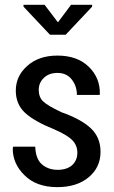

<svg xmlns="http://www.w3.org/2000/svg" viewBox="-20 -770 475 801"><path d="M302.7 -132.8Q302.7 -163.1 282.2 -184.6Q261.7 -206.1 206.1 -230.5Q125 -262.7 85 -298.8Q45.9 -335 45.9 -391.6Q45.9 -453.1 93.8 -495.1Q141.6 -538.1 219.7 -538.1Q301.8 -538.1 349.6 -492.2Q398.4 -445.3 396.5 -377Q396.5 -376 395.5 -374Q372.1 -374 300.8 -374Q300.8 -411.1 279.3 -438.5Q257.8 -465.8 219.7 -465.8Q183.6 -465.8 162.1 -444.3Q141.6 -423.8 141.6 -395.5Q141.6 -365.2 159.2 -347.7Q176.8 -330.1 236.3 -301.8Q319.3 -272.5 359.4 -234.4Q399.4 -196.3 399.4 -136.7Q399.4 -71.3 349.6 -30.3Q300.8 10.7 218.8 10.7Q131.8 10.7 82 -39.1Q33.2 -86.9 33.2 -149.4Q33.2 -152.3 34.2 -155.3Q34.2 -156.2 35.2 -158.2Q57.6 -158.2 127 -158.2Q128.9 -106.4 155.3 -84Q181.6 -61.5 220.7 -61.5Q258.8 -61.5 281.2 -81.1Q302.7 -101.6 302.7 -132.8ZM221.7 -676.8Q235.4 -695.3 276.4 -750Q297.9 -750 364.3 -750Q364.3 -748 364.3 -742.2Q336.9 -712.9 253.9 -625Q237.3 -625 188.5 -625Q161.1 -654.3 78.1 -742.2Q78.1 -744.1 78.1 -750Q100.6 -750 166 -750Q179.7 -732.4 221.7 -676.8Z"/></svg>

Font: Noto Sans Hebrew DECATHLON 
Style: Regular
Weight: 400
Designer: Monotype Design team
Version: Version 1.03 uh